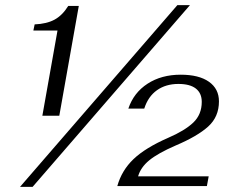

<svg xmlns="http://www.w3.org/2000/svg" viewBox="-20 -724 947 748"><path d="M204 -605H110L115 -629Q162 -631 192.5 -647.5Q223 -664 246 -701H287L211 -273H145ZM635 -187Q700 -215 733 -246.5Q766 -278 766 -327Q766 -361 743 -379Q720 -397 675 -397Q626 -397 591.5 -372.5Q557 -348 542 -301H480Q501 -363 555 -398Q609 -433 684 -433Q755 -433 794 -405.5Q833 -378 833 -329Q833 -269 791 -231Q749 -193 664 -157Q595 -127 561.5 -99.5Q528 -72 518 -37H793L786 1H437Q454 -60 500 -104Q546 -148 635 -187ZM671 -704H720L107 4H58Z"/></svg>

Font: Fahkwang Light
Style: Italic
Weight: 300
Italic angle: -10°
Version: Version 1.000; ttfautohint (v1.6)